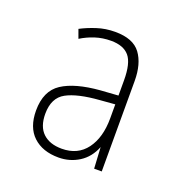

<svg xmlns="http://www.w3.org/2000/svg" viewBox="-72 -786 426 451"><g transform="rotate(20 140.5 -560.5)"><path d="M144 -722Q189 -722 207.5 -697Q226 -672 226 -629V-403H207L204 -456Q193 -428 170 -413.5Q147 -399 119 -399Q79 -399 55.5 -421Q32 -443 32 -485Q32 -534 64 -555Q96 -576 158 -581L202 -584V-622Q202 -665 187.5 -682Q173 -699 142 -699Q121 -699 102.5 -693Q84 -687 68 -677L60 -699Q77 -708 98.5 -715Q120 -722 144 -722ZM165 -559Q110 -555 82.5 -540Q55 -525 55 -485Q55 -453 72 -437Q89 -421 119 -421Q159 -421 180.5 -450Q202 -479 202 -527V-562Z"/></g></svg>

Font: Noto Sans Telugu Condensed Thin
Style: Regular
Weight: 100
Width: 3
Designer: Jelle Bosma - Monotype Design Team
Foundry: Monotype Imaging Inc.
Version: Version 2.005; ttfautohint (v1.8.4.7-5d5b)